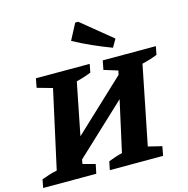

<svg xmlns="http://www.w3.org/2000/svg" viewBox="-156 -1043 1141 1166"><g transform="rotate(-15 414.0 -460.0)"><path d="M-28 0 -18 -52Q6 -61 30 -68.5Q54 -76 79 -81L187 -571L91 -598L102 -655H440L430 -603Q387 -585 337 -573L272 -245L592 -545L598 -571L511 -598L522 -655H856L846 -603Q824 -594 800 -586.5Q776 -579 750 -573L651 -79L737 -58L726 0H391L402 -53Q423 -61 445.5 -68.5Q468 -76 489 -81L560 -401L245 -106L240 -79L318 -58L306 0ZM602 -713Q541 -736 482.5 -762Q424 -788 367 -819L420 -920H439L631 -763Z"/></g></svg>

Font: Piazzolla
Style: Bold Italic
Weight: 700
Italic angle: -11.3°
Designer: Juan Pablo del Peral
Foundry: Huerta Tipografica
Version: Version 1.330